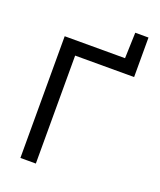

<svg xmlns="http://www.w3.org/2000/svg" viewBox="-156 -961 881 1057"><g transform="rotate(20 284.0 -432.0)"><path d="M92.5 0V-713H446L451 -864H528.5V-632.5H183V0Z"/></g></svg>

Font: Heraclito
Style: Regular
Weight: 400
Designer: Kostas Bartsokas (font) & Cristiano Sobral (main changes)
Foundry: Kostas Bartsokas (font) & Cristiano Sobral (main changes)
Version: Version 1.00;July 8, 2020;FontCreator 13.0.0.2655 64-bit